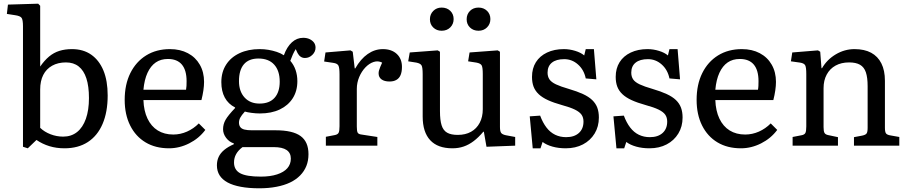

<svg xmlns="http://www.w3.org/2000/svg" viewBox="-20 -786 4903 1036"><path d="M129.9 14.2 104 5.9V-644Q104 -679.2 96.4 -689.7Q88.9 -700.2 61 -704.1L17.1 -710.9L22.9 -761.2L186 -766.1L196.8 -754.9V-434.1V-426.8Q219.7 -460 244.9 -481Q270 -502 300.5 -511.5Q331.1 -521 368.2 -521Q429.2 -521 472.2 -491Q515.1 -460.9 538.1 -405.5Q561 -350.1 561 -271Q561 -181.2 533.4 -117.2Q505.9 -53.2 453.9 -19.5Q401.9 14.2 328.1 14.2Q284.2 14.2 246.6 2.7Q209 -8.8 176.8 -30.8ZM320.8 -48.8Q364.7 -48.8 395.8 -73.5Q426.8 -98.1 443.4 -145Q460 -191.9 460 -256.8Q460 -320.8 446 -363.3Q432.1 -405.8 404.5 -427.5Q377 -449.2 335.9 -449.2Q293 -449.2 261.5 -431.6Q230 -414.1 213.4 -381.6Q196.8 -349.1 196.8 -303.2V-96.2Q219.7 -74.2 252.7 -61.5Q285.6 -48.8 320.8 -48.8Z M892.1 14.2Q818.8 14.2 765.4 -17.8Q711.9 -49.8 682.4 -108.9Q652.8 -168 652.8 -247.1Q652.8 -330.1 683.3 -391.6Q713.9 -453.1 768.8 -487.1Q823.7 -521 897 -521Q952.1 -521 993.7 -499Q1035.2 -477.1 1058.1 -437Q1081.1 -397 1081.1 -344.2Q1081.1 -323.2 1077.4 -298.1Q1073.7 -272.9 1066.9 -246.1H753.9Q755.9 -188 775.9 -146Q795.9 -104 831.3 -82Q866.7 -60.1 915 -60.1Q953.1 -60.1 989 -75.9Q1024.9 -91.8 1052.7 -120.1L1087.9 -85Q1053.7 -39.1 1001 -12.5Q948.2 14.2 892.1 14.2ZM753.9 -301.8H983.9Q985.8 -311.5 986.3 -323.2Q986.8 -335 986.8 -348.1Q986.8 -407.2 961.4 -437.5Q936 -467.8 885.7 -467.8Q847.7 -467.8 820.3 -449Q793 -430.2 775.9 -393.1Q758.8 -356 753.9 -301.8Z M1379.4 230Q1322.3 230 1279.3 221.9Q1236.3 213.9 1208 198.5Q1179.7 183.1 1165 160.2Q1150.4 137.2 1150.4 106Q1150.4 81.1 1159.9 60.5Q1169.4 40 1189.9 22.9Q1210.4 5.9 1241.7 -7.8V-12.2Q1216.8 -20 1200.2 -42Q1183.6 -64 1183.6 -88.9Q1183.6 -115.7 1197 -139.4Q1210.4 -163.1 1248.5 -203.1V-206.1Q1211.4 -225.1 1192.9 -259.5Q1174.3 -293.9 1174.3 -342.8Q1174.3 -397 1200 -437Q1225.6 -477.1 1272.5 -499Q1319.3 -521 1381.3 -521Q1405.3 -521 1428.5 -517.1Q1451.7 -513.2 1473.1 -506.1Q1494.6 -499 1511.7 -487.8Q1527.8 -532.7 1554.7 -557.4Q1581.5 -582 1615.7 -582Q1635.7 -582 1650.6 -575Q1665.5 -567.9 1674.1 -556.4Q1682.6 -544.9 1682.6 -528.8Q1682.6 -506.8 1665.5 -490Q1648.4 -473.1 1625.5 -473.1Q1612.3 -473.1 1602.3 -480Q1592.3 -486.8 1585.4 -500L1575.7 -521Q1566.9 -506.8 1560.3 -492.4Q1553.7 -478 1546.4 -458Q1565.4 -436 1575 -408Q1584.5 -379.9 1584.5 -348.1Q1584.5 -294.9 1559.6 -255.9Q1534.7 -216.8 1489.5 -195.3Q1444.3 -173.8 1382.3 -173.8Q1360.4 -173.8 1336.9 -177Q1313.5 -180.2 1301.3 -184.1Q1283.2 -164.1 1276.4 -151.1Q1269.5 -138.2 1269.5 -124Q1269.5 -109.9 1276.6 -100.3Q1283.7 -90.8 1299.1 -86.9Q1314.5 -83 1339.4 -83H1467.3Q1559.1 -83 1601.8 -52Q1644.5 -21 1644.5 45.9Q1644.5 81.1 1633.1 109.6Q1621.6 138.2 1599.6 160.6Q1577.6 183.1 1545.7 198.5Q1513.7 213.9 1471.4 221.9Q1429.2 230 1379.4 230ZM1387.7 167Q1438.5 167 1475.1 155Q1511.7 143.1 1530.5 121.6Q1549.3 100.1 1549.3 69.8Q1549.3 39.1 1526.4 23.4Q1503.4 7.8 1456.5 7.8H1288.6Q1265.6 24.9 1254.2 45.4Q1242.7 65.9 1242.7 90.8Q1242.7 130.9 1276.1 148.9Q1309.6 167 1387.7 167ZM1380.4 -227.1Q1433.6 -227.1 1461.4 -258.1Q1489.3 -289.1 1489.3 -345.2Q1489.3 -404.3 1459.5 -437.3Q1429.7 -470.2 1374.5 -470.2Q1322.8 -470.2 1296.1 -439.2Q1269.5 -408.2 1269.5 -348.1Q1269.5 -293 1299.6 -260Q1329.6 -227.1 1380.4 -227.1Z M1738.3 0V-47.9L1786.1 -57.1Q1802.2 -60.1 1807.1 -69.6Q1812 -79.1 1812 -105V-384.8Q1812 -419.9 1806.2 -431.9Q1800.3 -443.8 1778.3 -446.8L1729 -454.1L1736.3 -502.9L1871.1 -514.2L1883.3 -506.8L1894 -417H1897Q1925.8 -467.8 1963.9 -494.4Q2002 -521 2045.9 -521Q2092.8 -521 2120.8 -495.1Q2148.9 -469.2 2148.9 -424.8Q2148.9 -398.9 2141.6 -381.3Q2134.3 -363.8 2119.1 -355Q2104 -346.2 2082 -346.2Q2054.2 -346.2 2038.6 -357.7Q2022.9 -369.1 2022.9 -390.1Q2022.9 -397.9 2025.1 -406Q2027.3 -414.1 2031.7 -424.6Q2036.1 -435.1 2042 -448.2Q2020 -459.5 1996.1 -451.7Q1972.2 -443.8 1951.7 -422.4Q1931.2 -400.9 1918.2 -370.4Q1905.3 -339.8 1905.3 -306.2V-103Q1905.3 -79.1 1909.7 -70.6Q1914.1 -62 1930.2 -60.1L2016.1 -46.9V0Z M2420.9 14.2Q2341.8 14.2 2301.3 -29.5Q2260.7 -73.2 2260.7 -157.2V-386.2Q2260.7 -422.4 2254.6 -433.1Q2248.5 -443.8 2226.6 -448.2L2182.6 -455.1L2190.9 -502.9L2341.8 -514.2L2354 -506.8V-186Q2354 -138.2 2362.8 -110.1Q2371.6 -82 2392.6 -70.1Q2413.6 -58.1 2449.7 -58.1Q2491.7 -58.1 2521.7 -75Q2551.8 -91.8 2568.4 -123.3Q2585 -154.8 2585 -196.8V-386.2Q2585 -421.4 2579.3 -432.6Q2573.7 -443.8 2550.8 -448.2L2505.9 -455.1L2513.7 -502.9L2665.5 -514.2L2677.7 -506.8V-101.1Q2677.7 -77.1 2684.3 -68.6Q2690.9 -60.1 2710 -56.2L2759.8 -46.9V0L2605 5.9L2590.8 -75.2H2587.9Q2562 -44.4 2535.9 -24.7Q2509.8 -4.9 2481.9 4.6Q2454.1 14.2 2420.9 14.2ZM2562 -620.1Q2534.2 -620.1 2516.1 -637.5Q2498 -654.8 2498 -682.1Q2498 -709 2515.9 -727.1Q2533.7 -745.1 2562 -745.1Q2589.8 -745.1 2607.9 -727.5Q2626 -710 2626 -683.1Q2626 -656.2 2607.9 -638.2Q2589.8 -620.1 2562 -620.1ZM2362.8 -620.1Q2335.9 -620.1 2317.9 -637.5Q2299.8 -654.8 2299.8 -682.1Q2299.8 -709 2317.9 -727.1Q2335.9 -745.1 2362.8 -745.1Q2391.6 -745.1 2409.7 -727.5Q2427.7 -710 2427.7 -683.1Q2427.7 -656.2 2409.7 -638.2Q2391.6 -620.1 2362.8 -620.1Z M2854.5 14.2 2838.4 -158.2 2894.5 -162.1Q2908.7 -124 2928.7 -97.9Q2948.7 -71.8 2975.6 -58.8Q3002.4 -45.9 3034.7 -45.9Q3078.6 -45.9 3103.5 -68.4Q3128.4 -90.8 3128.4 -129.9Q3128.4 -151.9 3117.9 -167Q3107.4 -182.1 3082 -194.6Q3056.6 -207 3011.7 -219.2Q2967.8 -231.4 2936.8 -245.6Q2905.8 -259.8 2886.7 -277.8Q2867.7 -295.9 2859.1 -318.4Q2850.6 -340.8 2850.6 -371.1Q2850.6 -417 2871.6 -450.4Q2892.6 -483.9 2931.6 -502.4Q2970.7 -521 3022.5 -521Q3053.2 -521 3084 -511.5Q3114.7 -502 3132.3 -486.8L3140.6 -521H3184.6L3197.8 -357.9L3140.6 -362.8Q3130.9 -409.7 3098.6 -438.2Q3066.4 -466.8 3024.4 -466.8Q2981.4 -466.8 2958 -448Q2934.6 -429.2 2934.6 -394Q2934.6 -373 2944.6 -357.9Q2954.6 -342.8 2980 -330.8Q3005.4 -318.8 3049.3 -306.2Q3094.2 -293 3125.5 -278.6Q3156.7 -264.2 3175.5 -246.1Q3194.3 -228 3202.9 -205.1Q3211.4 -182.1 3211.4 -151.9Q3211.4 -103 3188.5 -65.4Q3165.5 -27.8 3125.5 -6.8Q3085.4 14.2 3032.7 14.2Q2993.7 14.2 2961.2 5.1Q2928.7 -3.9 2907.7 -20L2896.5 14.2Z M3306.2 14.2 3290 -158.2 3346.2 -162.1Q3360.4 -124 3380.4 -97.9Q3400.4 -71.8 3427.2 -58.8Q3454.1 -45.9 3486.3 -45.9Q3530.3 -45.9 3555.2 -68.4Q3580.1 -90.8 3580.1 -129.9Q3580.1 -151.9 3569.6 -167Q3559.1 -182.1 3533.7 -194.6Q3508.3 -207 3463.4 -219.2Q3419.4 -231.4 3388.4 -245.6Q3357.4 -259.8 3338.4 -277.8Q3319.3 -295.9 3310.8 -318.4Q3302.2 -340.8 3302.2 -371.1Q3302.2 -417 3323.2 -450.4Q3344.2 -483.9 3383.3 -502.4Q3422.4 -521 3474.1 -521Q3504.9 -521 3535.6 -511.5Q3566.4 -502 3584 -486.8L3592.3 -521H3636.2L3649.4 -357.9L3592.3 -362.8Q3582.5 -409.7 3550.3 -438.2Q3518.1 -466.8 3476.1 -466.8Q3433.1 -466.8 3409.7 -448Q3386.2 -429.2 3386.2 -394Q3386.2 -373 3396.2 -357.9Q3406.2 -342.8 3431.6 -330.8Q3457 -318.8 3501 -306.2Q3545.9 -293 3577.1 -278.6Q3608.4 -264.2 3627.2 -246.1Q3646 -228 3654.5 -205.1Q3663.1 -182.1 3663.1 -151.9Q3663.1 -103 3640.1 -65.4Q3617.2 -27.8 3577.1 -6.8Q3537.1 14.2 3484.4 14.2Q3445.3 14.2 3412.8 5.1Q3380.4 -3.9 3359.4 -20L3348.1 14.2Z M3978 14.2Q3904.8 14.2 3851.3 -17.8Q3797.9 -49.8 3768.3 -108.9Q3738.8 -168 3738.8 -247.1Q3738.8 -330.1 3769.3 -391.6Q3799.8 -453.1 3854.7 -487.1Q3909.7 -521 3982.9 -521Q4038.1 -521 4079.6 -499Q4121.1 -477.1 4144 -437Q4167 -397 4167 -344.2Q4167 -323.2 4163.3 -298.1Q4159.7 -272.9 4152.8 -246.1H3839.8Q3841.8 -188 3861.8 -146Q3881.8 -104 3917.2 -82Q3952.6 -60.1 4001 -60.1Q4039.1 -60.1 4075 -75.9Q4110.8 -91.8 4138.7 -120.1L4173.8 -85Q4139.6 -39.1 4086.9 -12.5Q4034.2 14.2 3978 14.2ZM3839.8 -301.8H4069.8Q4071.8 -311.5 4072.3 -323.2Q4072.8 -335 4072.8 -348.1Q4072.8 -407.2 4047.4 -437.5Q4022 -467.8 3971.7 -467.8Q3933.6 -467.8 3906.2 -449Q3878.9 -430.2 3861.8 -393.1Q3844.7 -356 3839.8 -301.8Z M4256.8 0V-46.9L4304.7 -56.2Q4320.8 -59.1 4325.7 -68.6Q4330.6 -78.1 4330.6 -104V-386.2Q4330.6 -422.4 4324.7 -433.6Q4318.8 -444.8 4296.9 -448.2L4247.6 -455.1L4254.9 -502.9L4393.6 -514.2L4405.8 -506.8L4412.6 -418H4415.5Q4442.4 -464.8 4490 -492.9Q4537.6 -521 4590.8 -521Q4644 -521 4680.4 -501.5Q4716.8 -481.9 4735.8 -443.8Q4754.9 -405.8 4754.9 -350.1V-96.2Q4754.9 -74.2 4760.7 -66.2Q4766.6 -58.1 4785.6 -55.2L4832.5 -46.9V0H4587.9V-45.9L4631.8 -54.2Q4650.9 -58.1 4656.2 -66.2Q4661.6 -74.2 4661.6 -96.2V-320.8Q4661.6 -367.7 4652.1 -395.8Q4642.6 -423.8 4620.6 -436.5Q4598.6 -449.2 4561.5 -449.2Q4519.5 -449.2 4488.5 -432.1Q4457.5 -415 4440.7 -383.5Q4423.8 -352.1 4423.8 -310.1V-100.1Q4423.8 -78.1 4428.7 -69.1Q4433.6 -60.1 4448.7 -57.1L4501.5 -45.9V0Z"/></svg>

Font: Literata
Style: Regular
Weight: 400
Designer: Latin by Veronika Burian and Jose Scaglione. Greek by Irene Vlachou. Cyrillic by Vera Evstafieva.
Foundry: TypeTogether
Version: Version 3.002